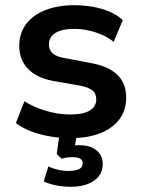

<svg xmlns="http://www.w3.org/2000/svg" viewBox="-20 -521 542 738"><path d="M251 10Q210 10 170.5 3Q131 -4 98.5 -16.5Q66 -29 41 -48L74 -132Q99 -116 128.5 -104.5Q158 -93 189.5 -87Q221 -81 251 -81Q301 -81 325.5 -96.5Q350 -112 350 -139Q350 -162 334.5 -174Q319 -186 287 -192L184 -210Q120 -222 87 -257Q54 -292 54 -345Q54 -393 80 -428Q106 -463 154 -482Q202 -501 266 -501Q302 -501 336 -495Q370 -489 400 -476.5Q430 -464 452 -444L417 -360Q398 -376 372.5 -387Q347 -398 320 -404Q293 -410 267 -410Q217 -410 192.5 -394Q168 -378 168 -350Q168 -329 182.5 -316Q197 -303 227 -298L328 -279Q396 -267 430.5 -234Q465 -201 465 -146Q465 -97 438.5 -62Q412 -27 364 -8.5Q316 10 251 10ZM253 197Q224 197 195.5 191.5Q167 186 148 176L166 119Q184 127 203 131.5Q222 136 244 136Q270 136 284 129Q298 122 298 106Q298 95 288.5 89Q279 83 260 83Q250 83 240 84Q230 85 217 89L198 71L211 -20H278L265 57L233 45Q245 41 258.5 39Q272 37 283 37Q311 37 331 45Q351 53 363 69.5Q375 86 375 110Q375 137 359.5 156.5Q344 176 316.5 186.5Q289 197 253 197Z"/></svg>

Font: Nunito Sans 11pt
Style: Bold
Weight: 700
Version: Version 3.101;gftools[0.9.27]